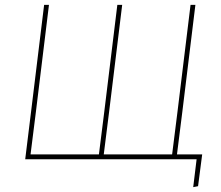

<svg xmlns="http://www.w3.org/2000/svg" viewBox="-20 -657 912 792"><path d="M797 111 777 115 791 0H84L108 -195L162 -637H182L128 -195L106 -20H388L410 -195L464 -637H484L430 -195L408 -20H690L712 -195L766 -637H786L732 -195L710 -20H814Z"/></svg>

Font: Luna Sans Thin
Style: Italic
Weight: 250
Italic angle: -7°
Designer: Juan Pablo del Peral
Foundry: Huerta Tipografica
Version: Version 2.001; ttfautohint (v1.5)